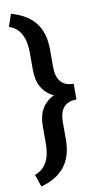

<svg xmlns="http://www.w3.org/2000/svg" viewBox="-104 -825 542 1046"><g transform="rotate(-10 167.5 -302.0)"><path d="M36.6 175.8C154.3 142.6 212.4 69.3 212.4 -52.2V-148.4C212.4 -221.7 244.1 -258.3 307.1 -258.3V-345.2C244.1 -345.2 212.4 -381.8 212.4 -455.1V-552.7C212.4 -673.3 155.3 -746.6 36.6 -779.8L13.2 -711.4C70.3 -692.9 99.6 -642.1 101.1 -559.1V-458C101.1 -381.8 130.9 -329.6 189.9 -301.8C130.9 -273.9 101.1 -222.2 101.1 -147V-45.4C99.6 37.6 70.3 88.4 13.2 106.9Z"/></g></svg>

Font: Roboto Medium
Style: Regular
Weight: 500
Designer: Google
Version: Version 2.137; 2017